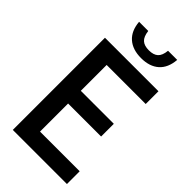

<svg xmlns="http://www.w3.org/2000/svg" viewBox="-285 -1015 1090 1090"><g transform="rotate(45 260.0 -470.5)"><path d="M62.5 0V-740H492V-637.5H178.5V-430H443.5V-328H178.5V-102.5H497V0ZM289 -803Q221 -803 181 -838.2Q141 -873.5 135.5 -941H209Q214 -900 233 -882.8Q252 -865.5 289 -865.5Q326 -865.5 345 -882.8Q364 -900 368 -941H441.5Q436 -873 396.5 -838Q357 -803 289 -803Z"/></g></svg>

Font: Encode Sans Condensed SemiBold
Style: Regular
Weight: 600
Width: 3
Designer: Multiple Designers
Foundry: Impallari Type
Version: Version 3.000; ttfautohint (v1.8.3) -l 8 -r 50 -G 200 -x 14 